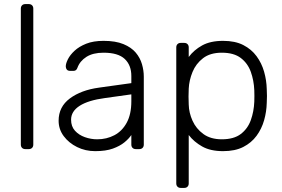

<svg xmlns="http://www.w3.org/2000/svg" viewBox="-20 -730 1382 940"><path d="M104 0Q94 0 88 -6Q82 -12 82 -22V-688Q82 -698 88 -704Q94 -710 104 -710H121Q131 -710 137 -704Q143 -698 143 -688V-22Q143 -12 137 -6Q131 0 121 0Z M446 10Q398 10 357.5 -10Q317 -30 292 -63.5Q267 -97 267 -139Q267 -207 322 -248Q377 -289 465 -301L623 -323V-358Q623 -411 590.5 -441.5Q558 -472 487 -472Q435 -472 403 -451.5Q371 -431 359 -398Q354 -383 340 -383H324Q312 -383 307 -389.5Q302 -396 302 -405Q302 -419 312.5 -440Q323 -461 345 -481.5Q367 -502 402 -516Q437 -530 487 -530Q546 -530 584.5 -514Q623 -498 644.5 -472.5Q666 -447 675 -416Q684 -385 684 -355V-22Q684 -12 678 -6Q672 0 662 0H645Q635 0 629 -6Q623 -12 623 -22V-69Q611 -51 589 -33Q567 -15 532.5 -2.5Q498 10 446 10ZM456 -48Q502 -48 540 -68Q578 -88 600.5 -129.5Q623 -171 623 -234V-268L494 -250Q412 -239 370 -212Q328 -185 328 -144Q328 -111 347 -90Q366 -69 395.5 -58.5Q425 -48 456 -48Z M865 190Q855 190 849 184Q843 178 843 168V-498Q843 -508 849 -514Q855 -520 865 -520H882Q892 -520 898 -514Q904 -508 904 -498V-451Q929 -485 969.5 -507.5Q1010 -530 1072 -530Q1131 -530 1171 -509.5Q1211 -489 1236 -455Q1261 -421 1273 -379Q1285 -337 1286 -293Q1287 -278 1287 -260Q1287 -242 1286 -227Q1285 -183 1273 -141Q1261 -99 1236 -65Q1211 -31 1171 -10.5Q1131 10 1072 10Q1010 10 969.5 -13Q929 -36 904 -69V168Q904 178 898 184Q892 190 882 190ZM1066 -48Q1125 -48 1159 -74Q1193 -100 1208 -142Q1223 -184 1225 -232Q1226 -260 1225 -288Q1223 -336 1208 -378Q1193 -420 1159 -446Q1125 -472 1066 -472Q1009 -472 974 -445Q939 -418 922.5 -377.5Q906 -337 904 -296Q903 -281 903 -257Q903 -233 904 -218Q905 -178 922.5 -139Q940 -100 975.5 -74Q1011 -48 1066 -48Z"/></svg>

Font: Rubik Light
Style: Regular
Weight: 300
Designer: Hubert and Fischer
Foundry: Hubert and Fischer
Version: Version 2.300;gftools[0.9.30]